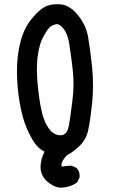

<svg xmlns="http://www.w3.org/2000/svg" viewBox="-20 -729 540 890"><path d="M168 45.9Q168 43.5 168 40.5Q169.9 5.9 186.5 -25.9Q162.1 -38.1 145 -60.1Q126 -85 105.2 -131.6Q84.5 -178.2 71.3 -253.4Q58.6 -328.6 58.6 -400.6Q58.6 -472.7 75.4 -537.1Q92.3 -601.6 129.9 -645.5Q167 -690.4 198.2 -701.7Q219.7 -709.5 244.6 -709.5Q255.4 -709.5 267.1 -708Q306.2 -702.6 343.3 -656.2Q379.4 -610.8 388.4 -557.4Q397.5 -503.9 406.7 -420.4Q411.1 -377.9 411.1 -335Q411.1 -292 407.5 -255.1Q403.8 -218.3 400.4 -194.8Q394 -147 387.7 -120.1Q377 -78.6 345.9 -50Q314.9 -21.5 290 -9.3Q264.6 19 264.6 33.7Q264.6 34.7 264.6 35.2Q265.1 41.5 267.1 43Q267.6 43.5 268.8 43.5Q270 43.5 274.7 42.2Q279.3 41 289.3 40Q299.3 39.1 311.5 39.1H313.5L335.9 50.3L336.9 51.8Q349.1 65.4 349.1 85.9Q349.1 88.9 348.6 93.8L337.4 116.7L335.4 117.7Q302.7 140.6 261.2 140.6Q256.3 140.6 253.9 140.6Q225.1 136.2 195.8 109.4Q168 83 168 45.9ZM315.4 -260.3Q320.8 -300.3 320.8 -337.9Q320.8 -350.1 320.1 -367.9Q319.3 -385.7 317.1 -405.8Q314.9 -425.8 313 -439.7Q311 -453.6 309.6 -466.3Q308.1 -479 306.2 -490.2Q303.2 -513.2 299.8 -533.2Q296.4 -553.2 289.1 -569.8Q280.8 -590.8 267.3 -604Q253.9 -617.2 243.7 -617.2Q241.7 -617.2 240.2 -616.7Q220.2 -612.3 208.7 -600.8Q197.3 -589.4 181.6 -560.5Q163.6 -527.8 156.2 -478.5Q150.9 -444.8 150.9 -406.7Q150.9 -387.2 152.3 -366.7Q156.2 -304.7 168 -237.8Q179.2 -171.9 206.1 -133.8Q228.5 -102.1 261.2 -102.1Q265.1 -102.1 269 -102.5Q282.2 -106.4 288.6 -117.2Q296.4 -128.9 301 -156.2Q305.7 -183.6 315.4 -260.3Z"/></svg>

Font: Bakudai
Style: Bold
Weight: 700
Version: Version 1.48